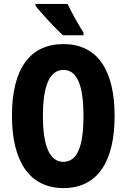

<svg xmlns="http://www.w3.org/2000/svg" viewBox="-20 -950 646 980"><path d="M325 -930H161V-921C187 -886 267 -801 301 -770H406V-784C386 -814 343 -890 325 -930ZM565 -358C565 -591 478 -725 304 -725C132 -725 41 -598 41 -359C41 -127 130 10 304 10C478 10 565 -125 565 -358ZM199 -358C199 -514 234 -593 304 -593C372 -593 406 -518 406 -358C406 -199 373 -124 303 -124C235 -124 199 -202 199 -358Z"/></svg>

Font: Noto Sans Devanagari ExtraCondensed ExtraBold
Style: Regular
Weight: 800
Width: 2
Designer: Jelle Bosma - Monotype Design Team
Foundry: Monotype Imaging Inc.
Version: Version 2.004